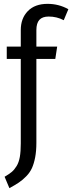

<svg xmlns="http://www.w3.org/2000/svg" viewBox="-20 -768 375 997"><path d="M232.9 -682.1Q200.2 -682.1 184.6 -665Q168.9 -647.9 168.9 -611.8V-525.9H276.9L267.1 -461.9H168.9V-26.9Q168.9 16.1 162.6 49.1Q156.2 82 145.8 105Q135.3 127.9 116.5 147.2Q97.7 166.5 78.1 179.7Q58.6 192.9 28.8 209L3.9 149.9Q27.3 136.2 41 124.8Q54.7 113.3 66.4 94Q78.1 74.7 83 46.6Q87.9 18.6 87.9 -22.9V-461.9H15.1V-525.9H87.9V-611.8Q87.9 -672.9 124.5 -710.4Q161.1 -748 227.1 -748Q285.2 -748 335 -720.2L311 -663.1Q274.9 -682.1 232.9 -682.1Z"/></svg>

Font: Fira Sans Compressed Book
Style: Regular
Weight: 350
Width: 1
Designer: Carrois Corporate & Edenspiekermann AG
Foundry: Carrois Corporate GbR & Edenspiekermann AG
Version: Version 4.203;PS 004.203;hotconv 1.0.88;makeotf.lib2.5.64775